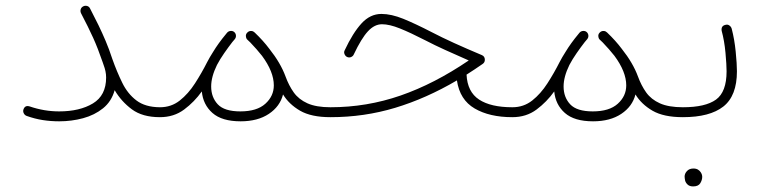

<svg xmlns="http://www.w3.org/2000/svg" viewBox="-20 -420 2716 681"><path d="M63 -31.2Q68.4 -47.9 85.4 -42.5Q136.7 -24.9 189.9 -24.9Q262.7 -24.9 309.6 -53.2Q356.4 -81.5 356.4 -145Q356.4 -156.7 354 -167.7Q351.6 -178.7 347.7 -189Q347.2 -190.4 346.7 -191.9Q345.7 -195.3 344.2 -199.2Q327.1 -249 310.3 -286.1Q293.5 -323.2 267.6 -372.6Q264.2 -379.4 266.1 -386.5Q268.1 -393.6 274.4 -397Q281.2 -400.9 288.6 -398.9Q295.9 -397 299.3 -390.1Q316.4 -357.4 329.6 -330.1Q342.8 -302.7 354.7 -274.7Q366.7 -246.6 378.4 -210.9Q394.5 -165.5 413.6 -126.5Q432.6 -87.4 463.9 -63.7Q495.1 -40 546.9 -39.6H547.4Q564.9 -39.6 564.9 -22Q564.9 -4.4 547.4 -4.4H546.9Q485.4 -4.4 447.8 -32.2Q410.2 -60.1 386.7 -100.1Q375.5 -60.1 345.5 -35.9Q315.4 -11.7 274.7 -0.7Q233.9 10.3 189.9 10.3Q160.2 10.3 131.8 5.9Q103.5 1.5 74.7 -8.8Q67.9 -11.2 64.5 -17.8Q61 -24.4 63 -31.2Z M529.8 -22Q529.8 -39.6 547.4 -39.6Q587.4 -39.6 617.7 -63.5Q647.9 -87.4 671.6 -124.3Q695.3 -161.1 714.8 -199.7Q723.6 -216.8 735.8 -235.8Q754.4 -266.6 781.2 -298.8Q783.2 -301.3 785.2 -303.7Q786.1 -304.7 787.1 -305.7Q792 -310.1 799.1 -310.3Q806.2 -310.5 811 -306.2Q816.4 -301.3 816.9 -293.9Q817.4 -286.6 812.5 -280.8Q808.1 -275.9 804.2 -271Q790.5 -253.4 775.4 -231.7Q760.3 -210 749.5 -189.5Q729 -147.5 729 -113.3Q729 -75.2 752.4 -50Q775.9 -24.9 832.5 -24.9Q891.1 -24.9 921.1 -52Q951.2 -79.1 951.2 -117.2Q951.2 -165.5 909.2 -222.2Q891.1 -245.1 867.7 -269.5Q862.8 -274.4 857.9 -278.8Q855.5 -280.8 854 -283.7Q854 -283.7 854 -284.2Q853.5 -284.7 853.5 -285.6Q853 -286.1 853 -287.1Q852.5 -287.6 852.5 -288.1Q852.5 -288.6 852.5 -289.1Q850.6 -297.9 856.9 -304.2L857.4 -304.7L857.9 -305.2Q863.3 -310.5 871.1 -310.1Q871.1 -310.1 871.1 -310.1Q872.1 -310.1 872.6 -310.1Q873.5 -309.6 874.5 -309.6Q874.5 -309.6 875 -309.6Q877.4 -309.1 879.4 -307.6Q879.4 -307.6 879.4 -307.6Q880.4 -307.1 881.3 -306.2Q881.3 -306.2 881.8 -305.7Q882.3 -305.7 882.8 -305.2Q913.6 -275.9 935.5 -246.6Q975.1 -196.8 992.7 -148.9Q1004.4 -116.7 1022 -92Q1039.6 -67.4 1070.6 -53.5Q1101.6 -39.6 1151.9 -39.6H1152.3Q1169.9 -39.6 1169.9 -22Q1169.9 -4.4 1152.3 -4.4H1151.9Q1084 -4.4 1044.4 -27.3Q1004.9 -50.3 983.9 -85Q973.1 -42.5 933.6 -16.1Q894 10.3 833.5 10.3Q767.1 10.3 733.6 -19.3Q700.2 -48.8 695.8 -95.7Q669.4 -58.6 633.1 -31.5Q596.7 -4.4 547.4 -4.4Q540 -4.4 534.9 -9.5Q529.8 -14.6 529.8 -22Z M1333 -370.6Q1367.7 -370.6 1410.4 -353.3Q1453.1 -335.9 1510.7 -306.2Q1546.4 -287.6 1590.3 -267.6Q1634.3 -247.6 1689 -224.6Q1699.7 -220.2 1699.7 -208Q1699.7 -198.2 1691.4 -192.9Q1662.6 -172.9 1634.8 -155.3Q1637.7 -94.2 1679.2 -66.9Q1720.7 -39.6 1796.9 -39.6H1797.4Q1814.9 -39.6 1814.9 -22Q1814.9 -4.4 1797.4 -4.4H1796.9Q1716.3 -4.4 1663.6 -35.2Q1610.8 -65.9 1600.6 -134.8Q1491.7 -70.8 1381.6 -37.6Q1271.5 -4.4 1152.3 -4.4Q1134.3 -4.4 1134.3 -22Q1134.3 -39.6 1152.3 -39.6Q1280.8 -39.6 1400.6 -81.1Q1520.5 -122.6 1642.6 -205.6Q1597.2 -225.6 1559.3 -242.7Q1521.5 -259.8 1489.7 -276.4Q1435.5 -304.2 1398.4 -319.1Q1361.3 -334 1335 -334Q1308.1 -334 1284.9 -308.8Q1261.7 -283.7 1234.9 -227.1Q1232.4 -220.7 1224.9 -217.5Q1217.3 -214.4 1209.5 -218.8Q1204.1 -222.2 1201.7 -228.8Q1199.2 -235.4 1202.6 -241.7Q1231.4 -303.2 1262.2 -336.9Q1293 -370.6 1333 -370.6Z M1779.8 -22Q1779.8 -39.6 1797.4 -39.6Q1837.4 -39.6 1867.7 -63.5Q1897.9 -87.4 1921.6 -124.3Q1945.3 -161.1 1964.8 -199.7Q1973.6 -216.8 1985.8 -235.8Q2004.4 -266.6 2031.2 -298.8Q2033.2 -301.3 2035.2 -303.7Q2036.1 -304.7 2037.1 -305.7Q2042 -310.1 2049.1 -310.3Q2056.2 -310.5 2061 -306.2Q2066.4 -301.3 2066.9 -293.9Q2067.4 -286.6 2062.5 -280.8Q2058.1 -275.9 2054.2 -271Q2040.5 -253.4 2025.4 -231.7Q2010.3 -210 1999.5 -189.5Q1979 -147.5 1979 -113.3Q1979 -75.2 2002.4 -50Q2025.9 -24.9 2082.5 -24.9Q2141.1 -24.9 2171.1 -52Q2201.2 -79.1 2201.2 -117.2Q2201.2 -165.5 2159.2 -222.2Q2141.1 -245.1 2117.7 -269.5Q2112.8 -274.4 2107.9 -278.8Q2105.5 -280.8 2104 -283.7Q2104 -283.7 2104 -284.2Q2103.5 -284.7 2103.5 -285.6Q2103 -286.1 2103 -287.1Q2102.5 -287.6 2102.5 -288.1Q2102.5 -288.6 2102.5 -289.1Q2100.6 -297.9 2106.9 -304.2L2107.4 -304.7L2107.9 -305.2Q2113.3 -310.5 2121.1 -310.1Q2121.1 -310.1 2121.1 -310.1Q2122.1 -310.1 2122.6 -310.1Q2123.5 -309.6 2124.5 -309.6Q2124.5 -309.6 2125 -309.6Q2127.4 -309.1 2129.4 -307.6Q2129.4 -307.6 2129.4 -307.6Q2130.4 -307.1 2131.3 -306.2Q2131.3 -306.2 2131.8 -305.7Q2132.3 -305.7 2132.8 -305.2Q2163.6 -275.9 2185.5 -246.6Q2225.1 -196.8 2242.7 -148.9Q2254.4 -116.7 2272 -92Q2289.6 -67.4 2320.6 -53.5Q2351.6 -39.6 2401.9 -39.6H2402.3Q2419.9 -39.6 2419.9 -22Q2419.9 -4.4 2402.3 -4.4H2401.9Q2334 -4.4 2294.4 -27.3Q2254.9 -50.3 2233.9 -85Q2223.1 -42.5 2183.6 -16.1Q2144 10.3 2083.5 10.3Q2017.1 10.3 1983.6 -19.3Q1950.2 -48.8 1945.8 -95.7Q1919.4 -58.6 1883.1 -31.5Q1846.7 -4.4 1797.4 -4.4Q1790 -4.4 1784.9 -9.5Q1779.8 -14.6 1779.8 -22Z M2384.8 -22Q2384.8 -39.6 2402.3 -39.6Q2481.9 -39.6 2519.5 -66.7Q2557.1 -93.8 2557.1 -167Q2557.1 -189.9 2553.2 -232.7Q2549.3 -275.4 2539.6 -311Q2537.1 -328.6 2553.7 -332Q2561 -334 2567.1 -329.6Q2573.2 -325.2 2575.2 -318.4Q2585 -281.2 2589.4 -237.1Q2593.8 -192.9 2593.8 -167Q2593.8 -80.1 2545.7 -42.2Q2497.6 -4.4 2402.3 -4.4Q2395 -4.4 2389.9 -9.5Q2384.8 -14.6 2384.8 -22ZM2408.2 206.5Q2408.2 195.8 2416.5 186.8Q2424.8 177.7 2439.5 177.7Q2449.2 177.7 2455.6 181.6Q2461.9 185.5 2465.3 190.9Q2470.7 198.7 2470.7 207.5Q2470.7 218.3 2463.9 229.7Q2457 241.2 2438.5 241.2Q2426.3 241.2 2419.4 235.1Q2412.6 229 2410.2 221.2Q2409.7 217.8 2408.9 214.1Q2408.2 210.4 2408.2 206.5Z"/></svg>

Font: Mikhak-DS2-FD ExtraLight
Style: Regular
Weight: 200
Designer: Amin Abedi
Version: Version 3.2